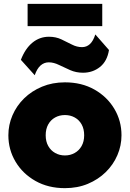

<svg xmlns="http://www.w3.org/2000/svg" viewBox="-20 -963 675 998"><path d="M317.5 15Q230.5 15 164.2 -22.5Q98 -60 60.8 -122.5Q23.5 -185 23.5 -260Q23.5 -314 44.8 -363.5Q66 -413 105.2 -451.5Q144.5 -490 198.5 -512.5Q252.5 -535 317.5 -535Q404.5 -535 470.8 -497.5Q537 -460 574.2 -397.5Q611.5 -335 611.5 -260Q611.5 -206 590.2 -156.5Q569 -107 529.8 -68.5Q490.5 -30 436.8 -7.5Q383 15 317.5 15ZM317.5 -155Q345.5 -155 368.2 -167.8Q391 -180.5 404.2 -204Q417.5 -227.5 417.5 -260Q417.5 -292.5 404.5 -316Q391.5 -339.5 368.8 -352.2Q346 -365 317.5 -365Q289 -365 266.2 -352.2Q243.5 -339.5 230.5 -316Q217.5 -292.5 217.5 -260Q217.5 -227.5 230.8 -204Q244 -180.5 266.8 -167.8Q289.5 -155 317.5 -155ZM160.5 -572 88.5 -652Q111 -710.5 148.5 -741.2Q186 -772 234.5 -772Q270 -772 298.8 -758.5Q327.5 -745 353.5 -731.5Q379.5 -718 406.5 -718Q430 -718 447.2 -733.8Q464.5 -749.5 475.5 -784L546.5 -703Q537 -644.5 499.5 -614.8Q462 -585 411.5 -585Q375.5 -585 344.8 -598.5Q314 -612 286.5 -625.5Q259 -639 233.5 -639Q209.5 -639 191 -622.8Q172.5 -606.5 160.5 -572ZM123.5 -827V-943H511.5V-827Z"/></svg>

Font: Geologica Cursive Black
Style: Regular
Weight: 900
Designer: Sindre Bremnes, Frode Helland
Foundry: Monokrom Skriftforlag AS
Version: Version 1.010;gftools[0.9.28]